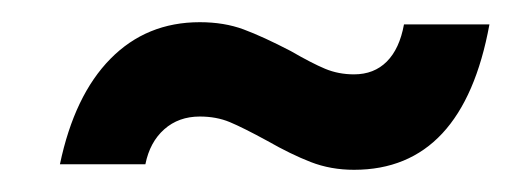

<svg xmlns="http://www.w3.org/2000/svg" viewBox="-20 -445 476 173"><path d="M221 -318Q199 -330 187 -335Q175 -340 160 -340Q141 -340 128 -328.5Q115 -317 111 -297H34Q47 -359 79.5 -392Q112 -425 160 -425Q182 -425 199.5 -418.5Q217 -412 242 -399Q261 -388 273 -383Q285 -378 299 -378Q317 -378 328.5 -389.5Q340 -401 344 -423H421Q397 -292 299 -292Q278 -292 260 -299Q242 -306 221 -318Z"/></svg>

Font: Cabin Medium
Style: Italic
Weight: 500
Italic angle: -7°
Designer: Pablo Impallari
Foundry: Pablo Impallari. http://www.impallari.com Igino Marini. http://www.ikern.com
Version: Version 2.200